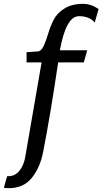

<svg xmlns="http://www.w3.org/2000/svg" viewBox="-118 -758 532 997"><path d="M-98 217 -81 157H-75Q-40 157 -17.5 129Q5 101 12 63L98 -434H20V-487Q75 -490 81 -491Q98 -495 110 -522Q122 -549 132.5 -584.5Q143 -620 160.5 -655Q178 -690 217 -714Q256 -738 313 -738Q355 -738 394 -711L374 -641Q346 -674 292 -674Q225 -674 193 -497H335L317 -434H184Q143 -157 106 31Q90 113 47 166Q4 219 -72 219Q-90 219 -98 217Z"/></svg>

Font: Rosario
Style: Regular
Weight: 400
Designer: Hector Gatti
Foundry: Omnibus-Type
Version: Version 1.004